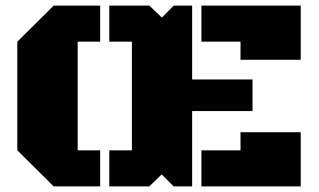

<svg xmlns="http://www.w3.org/2000/svg" viewBox="-20 -668 1144 688"><path d="M371.6 0V-129.4H452.6V-518.6H371.6V-647.9H515.1L560.1 -605L602.5 -647.9H668.5V-383.3H884.8V-270H668.5V0H602.5L559.1 -43L515.1 0ZM172.4 0 42 -129.4V-518.6L172.4 -647.9H338.9V-518.6H258.3V-129.4H338.9V0ZM841.8 -453.6V-518.6H701.7V-647.9H1057.6V-453.6ZM701.7 0V-129.4H841.8V-194.3H1057.6V0Z"/></svg>

Font: Black Ops One
Style: Regular
Weight: 400
Designer: James Grieshaber, Eben Sorkin
Foundry: Sorkin Type Co.
Version: Version 1.004; ttfautohint (v1.8.4.7-5d5b)